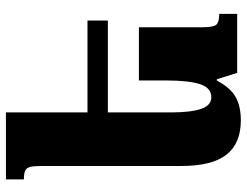

<svg xmlns="http://www.w3.org/2000/svg" viewBox="-110 -690 812 631"><g transform="rotate(-90 295.5 -374.0)"><path d="M566 -59V0H372L351 -67H347Q323 -22 292.5 -5Q262 12 216 12Q140 12 103 -35.5Q66 -83 66 -184V-641Q66 -668 63 -680Q60 -692 51 -696.5Q42 -701 22 -701V-760H242V-492H544V-425H242V-220Q242 -153 253.5 -119Q265 -85 292 -85Q323 -85 335 -122.5Q347 -160 347 -232V-323H522V-112Q522 -78 530.5 -68.5Q539 -59 566 -59Z"/></g></svg>

Font: Noto Serif Armenian Black Narrow
Style: Regular
Weight: 900
Width: 4
Designer: Monotype Design team
Foundry: Monotype Imaging Inc.
Version: Version 1.000